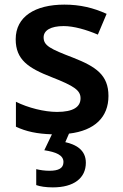

<svg xmlns="http://www.w3.org/2000/svg" viewBox="-20 -572 533 832"><path d="M352 133C352 77 308 54 263 44L279 7C391 -6 450 -65 450 -156C450 -247 396 -283 297 -322C198 -360 169 -374 169 -410C169 -440 199 -459 256 -459C300 -459 355 -443 404 -422L442 -512C385 -538 327 -552 259 -552C132 -552 48 -500 48 -402C48 -313 103 -277 203 -238C303 -199 329 -180 329 -146C329 -109 298 -87 227 -87C172 -87 101 -105 49 -131V-23C93 -2 141 8 205 10L172 79C223 87 255 100 255 130C255 157 234 168 194 168C174 168 153 165 137 161V230C153 236 179 240 209 240C300 240 352 200 352 133Z"/></svg>

Font: Noto Sans Myanmar UI SemiBold
Style: Regular
Weight: 600
Designer: Monotype Design Team
Foundry: Monotype Imaging Inc.
Version: Version 2.103